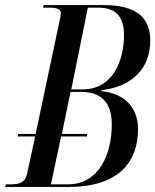

<svg xmlns="http://www.w3.org/2000/svg" viewBox="-48 -734 610 754"><path d="M-28 0H223C422 0 494 -102 494 -226C494 -319 434 -368 350 -376L351 -380C465 -393 542 -460 542 -575C542 -667 485 -714 359 -714H123L121 -704H145C173 -704 191 -700 191 -681C191 -672 186 -654 184 -643L92 -208H23L21 -198H90L59 -54C51 -15 26 -10 -7 -10H-25ZM277 -383H232L297 -704H337C400 -704 439 -676 439 -596C439 -498 396 -383 277 -383ZM219 -10H152L192 -198H293L295 -208H195L229 -373H271C346 -373 391 -335 391 -245C391 -134 344 -10 219 -10Z"/></svg>

Font: Noto Serif Display ExtraCondensed Medium
Style: Italic
Weight: 500
Width: 2
Italic angle: -12°
Designer: Monotype Design Team
Foundry: Monotype Imaging Inc.
Version: Version 2.009